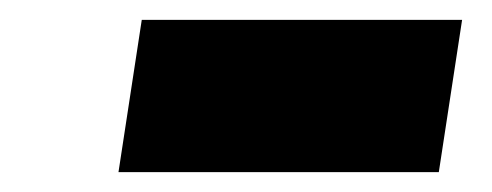

<svg xmlns="http://www.w3.org/2000/svg" viewBox="-20 -386 495 193"><path d="M122.5 -366 99.1 -213H421.1L444.5 -366Z"/></svg>

Font: Sztylet
Style: BdObl
Weight: 700
Foundry: Cannot Into Space Fonts, PlusOne Fonts
Version: Version 0.12